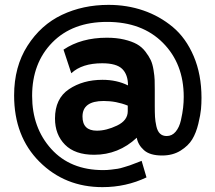

<svg xmlns="http://www.w3.org/2000/svg" viewBox="-20 -623 885 789"><path d="M426 -603Q502 -603 569 -580Q636 -557 690 -512Q744 -467 776 -392Q808 -317 808 -221Q808 -197 806 -174.5Q804 -152 795 -114.5Q786 -77 770 -50.5Q754 -24 722 -4Q690 16 646 16Q596 16 571.5 -6Q547 -28 542 -57Q467 13 367 13Q288 13 247 -28.5Q206 -70 206 -136Q206 -218 263.5 -256.5Q321 -295 401 -295Q460 -295 506 -272Q506 -316 482.5 -339.5Q459 -363 400 -363Q317 -363 273 -322L241 -419Q314 -468 419 -468Q459 -468 490.5 -460.5Q522 -453 542.5 -441.5Q563 -430 577.5 -411Q592 -392 599.5 -376Q607 -360 611 -335Q615 -310 615.5 -294.5Q616 -279 616 -255V-188Q616 -160 617 -142.5Q618 -125 622.5 -104.5Q627 -84 637.5 -74Q648 -64 665 -64Q687 -64 702 -82Q717 -100 723.5 -129Q730 -158 732.5 -180.5Q735 -203 735 -225Q735 -361 649.5 -447Q564 -533 420 -533Q278 -533 195 -448.5Q112 -364 112 -229Q112 -98 190.5 -11Q269 76 404 76Q421 76 437 74Q453 72 463.5 70.5Q474 69 491 63.5Q508 58 513.5 56.5Q519 55 538.5 47Q558 39 562 38L582 106Q498 146 401 146Q247 146 142.5 42Q38 -62 38 -231Q38 -349 93 -435Q148 -521 234.5 -562Q321 -603 426 -603ZM505 -166V-189Q458 -208 406 -208Q319 -208 319 -144Q319 -86 378 -86Q417 -86 461 -107Q505 -128 505 -166Z"/></svg>

Font: Raleway
Style: Heavy
Weight: 900
Designer: Matt McInerney, Pablo Impallari, Rodrigo Fuenzalida
Foundry: Matt McInerney, Pablo Impallari, Rodrigo Fuenzalida
Version: Version 2.001